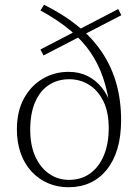

<svg xmlns="http://www.w3.org/2000/svg" viewBox="-20 -774 587 807"><path d="M268 13Q222 13 183 -3.5Q144 -20 114 -51.5Q84 -83 67.5 -128.5Q51 -174 51 -230Q51 -306 80.5 -360Q110 -414 159.5 -443Q209 -472 268 -472Q313 -472 348 -454.5Q383 -437 408.5 -405Q434 -373 447 -329L441 -327Q432 -392 413 -448Q394 -504 361 -553Q328 -602 276.5 -645.5Q225 -689 150 -730L165 -754Q246 -714 307 -664.5Q368 -615 408.5 -554.5Q449 -494 469 -423Q489 -352 489 -269Q489 -201 473.5 -149Q458 -97 428.5 -60.5Q399 -24 358.5 -5.5Q318 13 268 13ZM270 -18Q322 -18 359.5 -45.5Q397 -73 417 -122Q437 -171 437 -235Q437 -303 414.5 -348.5Q392 -394 354.5 -417.5Q317 -441 271 -441Q222 -441 185 -416.5Q148 -392 127.5 -344.5Q107 -297 107 -229Q107 -164 128 -117Q149 -70 186 -44Q223 -18 270 -18ZM163 -541 150 -566 477 -736 490 -710Z"/></svg>

Font: Source Serif 4 18pt Light
Style: Regular
Weight: 300
Designer: Frank Grießhammer
Foundry: Adobe Systems Incorporated
Version: Version 4.004;hotconv 1.0.116;makeotfexe 2.5.65601